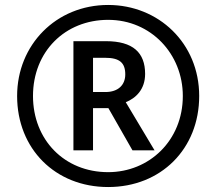

<svg xmlns="http://www.w3.org/2000/svg" viewBox="-20 -744 872 774"><path d="M416 10C629 10 783 -144 783 -357C783 -570 619 -724 416 -724C206 -724 49 -563 49 -357C49 -144 203 10 416 10ZM416 -50C239 -50 113 -181 113 -357C113 -536 242 -664 416 -664C589 -664 717 -526 717 -357C717 -178 582 -50 416 -50ZM276 -138H355V-308H417L514 -138H603L487 -332C527 -348 565 -383 565 -446C565 -532 516 -578 407 -578H276ZM405 -373H355V-511H404C462 -511 485 -491 485 -444C485 -402 457 -373 405 -373Z"/></svg>

Font: Noto Sans Thaana SemiBold
Style: Regular
Weight: 600
Designer: David Williams
Foundry: Google Inc.
Version: Version 3.001